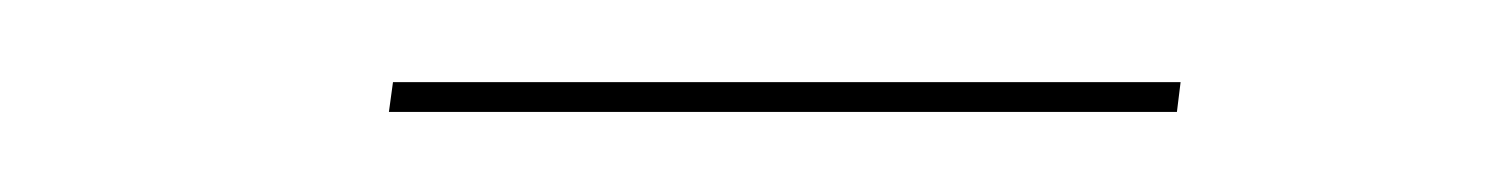

<svg xmlns="http://www.w3.org/2000/svg" viewBox="-20 -336 369 47"><path d="M75.2 -308.6 76.2 -315.9H269L268.1 -308.6Z"/></svg>

Font: Fira Sans Compressed Eight
Style: Italic
Weight: 100
Width: 3
Italic angle: -8°
Designer: Carrois Corporate & Edenspiekermann AG
Foundry: Carrois Corporate GbR & Edenspiekermann AG
Version: Version 4.203;PS 004.203;hotconv 1.0.88;makeotf.lib2.5.64775